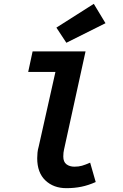

<svg xmlns="http://www.w3.org/2000/svg" viewBox="-20 -969 640 1001"><path d="M326 12Q259 12 216.5 -28.5Q174 -69 174 -144Q174 -158 175.5 -173.5Q177 -189 182 -206L269 -594H127L150 -701H426L314 -190Q312 -182 311 -173Q310 -164 310 -153Q310 -125 326.5 -112.5Q343 -100 368 -100Q390 -100 407.5 -105Q425 -110 450 -121L479 -20Q441 -3 404.5 4.5Q368 12 326 12ZM326 -746 274 -825 469 -949 530 -848Z"/></svg>

Font: Source Code Pro
Style: Bold Italic
Weight: 700
Italic angle: -11°
Monospace: yes
Designer: Paul D. Hunt, Teo Tuominen
Foundry: Adobe Systems Incorporated
Version: Version 1.050;PS 1.000;hotconv 16.6.51;makeotf.lib2.5.65220